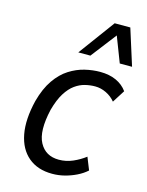

<svg xmlns="http://www.w3.org/2000/svg" viewBox="-114 -810 681 890"><g transform="rotate(15 227.0 -365.5)"><path d="M224 9Q154 9 109.5 -28.5Q65 -66 52 -134.5Q39 -203 62 -297Q79 -360 107.5 -401Q136 -442 171.5 -464.5Q207 -487 244.5 -496Q282 -505 318 -505Q362 -505 395 -490Q428 -475 448 -447L410 -387Q392 -409 366 -421.5Q340 -434 313 -434Q289 -434 264.5 -428Q240 -422 217 -405.5Q194 -389 174.5 -358Q155 -327 141 -276Q116 -168 144.5 -115Q173 -62 237 -62Q272 -62 304 -76Q336 -90 362 -110L386 -50Q366 -32 339.5 -19Q313 -6 284 1.5Q255 9 224 9ZM196 -566 324 -740H399L454 -566H395L348 -688L254 -566Z"/></g></svg>

Font: Nunito Sans 7pt Condensed
Style: Italic
Weight: 400
Width: 3
Italic angle: -9°
Designer: Vernon Adams
Foundry: Vernon Adams
Version: Version 3.101;gftools[0.9.27]